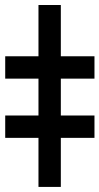

<svg xmlns="http://www.w3.org/2000/svg" viewBox="-61 -735 391 755"><path d="M178.2 -715.3V0H90.3V-715.3ZM-40.5 -425.8V-513.7H310.5V-425.8ZM-40.5 -192.9V-280.8H310.5V-192.9Z"/></svg>

Font: Inter
Style: Bold
Weight: 700
Designer: Rasmus Andersson
Foundry: rsms
Version: Version 4.001;git-9221beed3